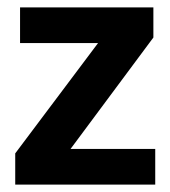

<svg xmlns="http://www.w3.org/2000/svg" viewBox="-20 -497 459 517"><path d="M393 -396 170 -96H398V0H21V-84L244 -381H34V-477H393Z"/></svg>

Font: Mukta Vaani
Style: Bold
Weight: 700
Designer: Noopur Datye, Girish Dalvi, Yashodeep Gholap, Pallavi Karambelkar
Foundry: Ek Type
Version: Version 2.538;PS 1.000;hotconv 16.6.51;makeotf.lib2.5.65220;